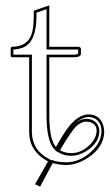

<svg xmlns="http://www.w3.org/2000/svg" viewBox="-20 -604 414 717"><path d="M164.1 -390.1V-170.9Q164.6 -81.5 189 -55.2Q227.1 -124 252 -147.9Q281.2 -176.3 310.1 -176.8Q354 -176.8 366.2 -133.3Q368.7 -123 369.1 -113.8Q369.1 -53.7 306.2 -13.2Q266.1 11.7 228 12.2Q197.8 11.7 176.8 4.9L129.9 92.8L110.8 84L159.2 -1Q89.8 -38.6 88.9 -109.9V-390.1H23.9Q20.5 -392.1 20 -394V-424.8Q21.5 -428.2 22.9 -429.2Q85.9 -429.2 100.1 -483.4Q106 -507.3 106 -544.9V-564L164.1 -584V-429.2H273.9Q280.8 -427.7 282.2 -422.9V-402.8Q280.8 -390.6 257.8 -390.1ZM263.2 -130.9Q243.7 -110.8 204.1 -43Q222.2 -32.2 247.1 -32.2Q286.1 -32.2 318.8 -66.9Q340.3 -90.8 340.8 -115.2Q340.8 -142.6 312.5 -148.9Q306.6 -149.9 300.8 -149.9Q281.7 -148.9 263.2 -130.9ZM140.6 51.8Q138.2 56.6 132.3 66.4Q127.4 75.7 125.5 79.1Q127.9 74.7 132.8 65.9Q138.2 56.2 140.6 51.8ZM171.4 -5.9 171.9 -6.8 180.2 -4.4Q199.7 2 228 2Q278.3 2 322.3 -39.1Q358.4 -73.7 358.9 -113.8Q358.9 -150.9 329.6 -163.6Q320.3 -167 310.1 -167Q284.7 -166 258.8 -140.6Q233.9 -116.7 197.8 -50.3L190.9 -38.1L181.6 -48.3Q154.3 -79.1 153.8 -170.9V-399.9H257.8Q266.6 -400.4 272 -403.8V-418.9H153.8V-569.8L116.2 -556.6V-544.9Q116.2 -448.7 67.9 -427.2Q51.3 -420.4 29.8 -418.9V-399.9H99.1V-109.9Q100.1 -43 163.6 -9.8ZM255.9 -138.2Q278.3 -159.7 300.8 -160.2Q335.9 -160.2 347.7 -131.8Q350.6 -123.5 351.1 -115.2Q351.1 -70.8 302.2 -39.6Q273.9 -22.5 247.1 -22Q218.3 -22.5 198.7 -34.7L190.4 -39.6L195.3 -47.9Q236.3 -118.2 255.9 -138.2Z"/></svg>

Font: Linux Biolinum Outline O
Style: Bold
Weight: 700
Designer: Philipp H. Poll
Foundry: Philipp H. Poll
Version: Version 0.9.2